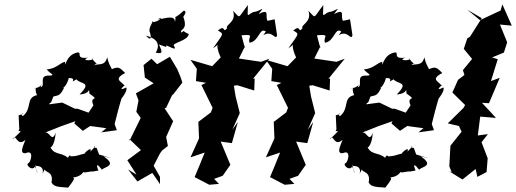

<svg xmlns="http://www.w3.org/2000/svg" viewBox="-20 -807 2355 876"><path d="M490 -85 432 -102 421 -132C391 -132 439 -161 392 -115C407 -151 335 -87 378 -102C364 -114 339 -92 304 -94C308 -70 304 -117 290 -87C257 -116 223 -95 205 -147C204 -120 230 -138 234 -202C216 -151 206 -213 183 -201L261 -232L324 -254L319 -244L358 -210L391 -232L465 -222L442 -203L513 -213L503 -241C509 -267 528 -340 539 -372C506 -321 567 -389 556 -408C507 -383 559 -430 549 -414C539 -435 492 -443 551 -474C526 -498 520 -512 467 -478C512 -488 481 -487 469 -546C459 -501 425 -520 409 -508C434 -536 427 -496 399 -542C421 -530 339 -527 382 -544C318 -536 360 -573 331 -567C276 -555 277 -485 277 -525C254 -521 238 -494 193 -490C210 -470 235 -463 206 -462C151 -465 192 -416 165 -409C177 -445 179 -407 131 -403C164 -409 129 -415 149 -373C95 -361 129 -313 84 -277C64 -292 110 -292 65 -281L68 -217C52 -193 108 -236 37 -171C55 -204 55 -133 96 -169C88 -146 65 -105 97 -108C136 -126 121 -72 112 -64C89 -58 134 -16 143 -56C142 -23 163 5 139 -50C208 -54 152 24 184 -34C188 -18 225 -26 215 26C226 41 231 46 291 49C319 13 328 -1 302 4C364 0 354 -30 366 -20C430 -31 372 -18 429 -29C415 -63 426 -58 445 -33C459 -47 516 -51 452 -94ZM406 -326 384 -293 334 -311H322L264 -339L204 -331C211 -347 209 -323 223 -366C242 -374 252 -364 272 -406C258 -404 281 -403 294 -451C337 -452 290 -421 329 -445C347 -421 403 -436 343 -376C409 -380 380 -431 388 -380C442 -342 385 -374 406 -327Z M710 0 681 -51 710 -107 719 -120 746 -141 738 -182 770 -254 731 -313 738 -315 768 -379 766 -371 812 -430 804 -455 789 -491 755 -548 697 -514 671 -539 635 -510 641 -453 681 -427 600 -381 612 -349 602 -297 622 -269 571 -165 570 -173 623 -122 561 -76 603 -10 564 -34 607 21 675 -18 710 33ZM740 -592C722 -617 796 -563 774 -597C760 -611 840 -621 841 -652C814 -662 822 -672 808 -658C796 -677 842 -665 815 -734C787 -695 847 -758 818 -758C755 -701 790 -756 778 -705C781 -745 723 -718 699 -719C740 -739 688 -695 672 -710C689 -716 653 -684 664 -657C656 -687 687 -599 646 -644C721 -626 700 -580 690 -567C720 -560 724 -566 705 -604Z M1181 -646C1223 -673 1238 -617 1244 -647L1233 -719L1201 -712C1187 -732 1215 -771 1160 -743C1196 -788 1168 -754 1136 -752C1107 -740 1109 -717 1111 -784C1062 -720 1079 -722 1043 -758C1061 -706 1007 -695 1016 -678C994 -652 1011 -698 974 -668C1004 -650 999 -655 952 -587C993 -611 953 -617 987 -545L948 -505L849 -534L878 -493L874 -437L920 -429L899 -419L950 -315L942 -294L885 -251L888 -177L887 -173L849 -89L914 -111C899 -74 884 -36 868 1L935 36L979 32L957 9L996 -5L1031 -55L987 -161L1038 -154L1065 -250L1040 -215L1074 -291L1055 -367L1047 -416L1063 -418L1140 -394L1142 -449L1134 -447L1209 -539L1171 -525L1070 -540L1097 -594C1099 -596 1103 -561 1082 -646C1148 -652 1107 -638 1119 -612C1163 -619 1164 -685 1193 -663Z M1525 -646C1567 -673 1582 -617 1588 -647L1577 -719L1545 -712C1531 -732 1559 -771 1504 -743C1540 -788 1512 -754 1480 -752C1451 -740 1453 -717 1455 -784C1406 -720 1423 -722 1387 -758C1405 -706 1351 -695 1360 -678C1338 -652 1355 -698 1318 -668C1348 -650 1343 -655 1296 -587C1337 -611 1297 -617 1331 -545L1292 -505L1193 -534L1222 -493L1218 -437L1264 -429L1243 -419L1294 -315L1286 -294L1229 -251L1232 -177L1231 -173L1193 -89L1258 -111C1243 -74 1228 -36 1212 1L1279 36L1323 32L1301 9L1340 -5L1375 -55L1331 -161L1382 -154L1409 -250L1384 -215L1418 -291L1399 -367L1391 -416L1407 -418L1484 -394L1486 -449L1478 -447L1553 -539L1515 -525L1414 -540L1441 -594C1443 -596 1447 -561 1426 -646C1492 -652 1451 -638 1463 -612C1507 -619 1508 -685 1537 -663Z M1937 -85 1879 -102 1868 -132C1838 -132 1886 -161 1839 -115C1854 -151 1782 -87 1825 -102C1811 -114 1786 -92 1751 -94C1755 -70 1751 -117 1737 -87C1704 -116 1670 -95 1652 -147C1651 -120 1677 -138 1681 -202C1663 -151 1653 -213 1630 -201L1708 -232L1771 -254L1766 -244L1805 -210L1838 -232L1912 -222L1889 -203L1960 -213L1950 -241C1956 -267 1975 -340 1986 -372C1953 -321 2014 -389 2003 -408C1954 -383 2006 -430 1996 -414C1986 -435 1939 -443 1998 -474C1973 -498 1967 -512 1914 -478C1959 -488 1928 -487 1916 -546C1906 -501 1872 -520 1856 -508C1881 -536 1874 -496 1846 -542C1868 -530 1786 -527 1829 -544C1765 -536 1807 -573 1778 -567C1723 -555 1724 -485 1724 -525C1701 -521 1685 -494 1640 -490C1657 -470 1682 -463 1653 -462C1598 -465 1639 -416 1612 -409C1624 -445 1626 -407 1578 -403C1611 -409 1576 -415 1596 -373C1542 -361 1576 -313 1531 -277C1511 -292 1557 -292 1512 -281L1515 -217C1499 -193 1555 -236 1484 -171C1502 -204 1502 -133 1543 -169C1535 -146 1512 -105 1544 -108C1583 -126 1568 -72 1559 -64C1536 -58 1581 -16 1590 -56C1589 -23 1610 5 1586 -50C1655 -54 1599 24 1631 -34C1635 -18 1672 -26 1662 26C1673 41 1678 46 1738 49C1766 13 1775 -1 1749 4C1811 0 1801 -30 1813 -20C1877 -31 1819 -18 1876 -29C1862 -63 1873 -58 1892 -33C1906 -47 1963 -51 1899 -94ZM1853 -326 1831 -293 1781 -311H1769L1711 -339L1651 -331C1658 -347 1656 -323 1670 -366C1689 -374 1699 -364 1719 -406C1705 -404 1728 -403 1741 -451C1784 -452 1737 -421 1776 -445C1794 -421 1850 -436 1790 -376C1856 -380 1827 -431 1835 -380C1889 -342 1832 -374 1853 -327Z M2158 0 2200 -22 2205 -85 2177 -158 2206 -195 2160 -189 2171 -275 2243 -269 2179 -338 2211 -336 2260 -452 2220 -437 2251 -537 2225 -545 2279 -567 2294 -614 2261 -695 2315 -690 2272 -787 2264 -759 2170 -715 2112 -763 2178 -724 2124 -639 2112 -632 2096 -584 2134 -538 2092 -487 2099 -465 2070 -443 2044 -385 2102 -328 2095 -315 2023 -244 2074 -232 2086 -206 2035 -142 2030 -48 2041 -21 2027 -27 2090 12 2150 -36Z"/></svg>

Font: Asimov Aggro
Style: CondIt
Weight: 500
Designer: Google
Version: Version 2.000980; 2014